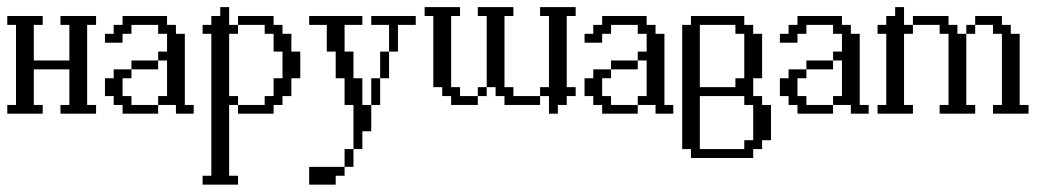

<svg xmlns="http://www.w3.org/2000/svg" viewBox="-20 -312 2868 527"><path d="M0 0V-23.9H23.9V-243.7H0V-268.1H97.2V-243.7H72.8V-146H170.4V-243.7H146V-268.1H243.7V-243.7H219.2V-23.9H243.7V0H146V-23.9H170.4V-121.6H72.8V-23.9H97.2V0Z M316.4 0V-23.9H292V-48.3H268.1V-97.2H292V-121.6H340.8V-97.2H316.4V-48.3H340.8V-23.9H414.1V0ZM340.8 -121.6V-146H414.1V-121.6ZM462.9 0V-23.9H414.1V-48.3H438.5V-146H414.1V-170.4H438.5V-219.2H414.1V-243.7H340.8V-219.2H316.4V-194.8H268.1V-219.2H292V-243.7H316.4V-268.1H438.5V-243.7H462.9V-219.2H487.3V-23.9H511.7V0Z M633.3 0V-23.9H706.5V-48.3H731V-97.2H755.4V-170.4H731V-219.2H706.5V-243.7H633.3V-268.1H731V-243.7H755.4V-219.2H779.8V-170.4H804.2V-97.2H779.8V-48.3H755.4V-23.9H731V0ZM536.1 194.8V170.4H560.1V-219.2H536.1V-243.7H560.1V-268.1H584.5V-292.5H608.9V-243.7H633.3V-219.2H608.9V-48.3H633.3V-23.9H608.9V170.4H633.3V194.8Z M828.6 194.8V146H925.8V170.4H901.4V194.8ZM925.8 146V97.2H950.2V146ZM999 -23.9V-97.2H1023.4V-23.9ZM1023.4 -97.2V-170.4H1047.9V-97.2ZM950.2 97.2V-23.9H925.8V-97.2H901.4V-170.4H877V-243.7H828.6V-268.1H974.6V-243.7H925.8V-170.4H950.2V-97.2H974.6V-23.9H999V48.3H974.6V97.2ZM1047.9 -170.4V-243.7H999V-268.1H1121.1V-243.7H1072.3V-170.4Z M1291.5 -48.3V-72.8H1315.9V-48.3ZM1218.3 -23.9V-48.3H1193.8V-72.8H1169.4V-268.1H1145.5V-292.5H1242.7V-268.1H1218.3V-72.8H1242.7V-48.3H1291.5V-23.9ZM1364.7 -23.9V-48.3H1340.3V-72.8H1315.9V-268.1H1291.5V-292.5H1389.2V-268.1H1364.7V-72.8H1389.2V-48.3H1462.4V-23.9ZM1486.8 0V-48.3H1462.4V-72.8H1486.8V-268.1H1462.4V-292.5H1560.1V-268.1H1535.6V-72.8H1560.1V-48.3H1535.6V-23.9H1511.2V0Z M1632.8 0V-23.9H1608.4V-48.3H1584.5V-97.2H1608.4V-121.6H1657.2V-97.2H1632.8V-48.3H1657.2V-23.9H1730.5V0ZM1657.2 -121.6V-146H1730.5V-121.6ZM1779.3 0V-23.9H1730.5V-48.3H1754.9V-146H1730.5V-170.4H1754.9V-219.2H1730.5V-243.7H1657.2V-219.2H1632.8V-194.8H1584.5V-219.2H1608.4V-243.7H1632.8V-268.1H1754.9V-243.7H1779.3V-219.2H1803.7V-23.9H1828.1V0Z M2022.9 97.2V72.8H2047.4V-23.9H2022.9V-48.3H1900.9V97.2ZM1998.5 -72.8V-97.2H2022.9V-219.2H1998.5V-243.7H1900.9V-72.8ZM1876.5 121.6V97.2H1852.5V-243.7H1876.5V-268.1H2022.9V-243.7H2047.4V-219.2H2071.8V-97.2H2047.4V-48.3H2071.8V-23.9H2096.2V72.8H2071.8V97.2H2047.4V121.6Z M2168.9 0V-23.9H2144.5V-48.3H2120.6V-97.2H2144.5V-121.6H2193.4V-97.2H2168.9V-48.3H2193.4V-23.9H2266.6V0ZM2193.4 -121.6V-146H2266.6V-121.6ZM2315.4 0V-23.9H2266.6V-48.3H2291V-146H2266.6V-170.4H2291V-219.2H2266.6V-243.7H2193.4V-219.2H2168.9V-194.8H2120.6V-219.2H2144.5V-243.7H2168.9V-268.1H2291V-243.7H2315.4V-219.2H2339.8V-23.9H2364.3V0Z M2632.3 -219.2V-243.7H2656.7V-219.2ZM2559.1 0V-23.9H2583.5V-219.2H2559.1V-243.7H2485.8V-268.1H2583.5V-243.7H2607.9V-219.2H2632.3V-23.9H2656.7V0ZM2705.6 0V-23.9H2730V-219.2H2705.6V-243.7H2656.7V-268.1H2730V-243.7H2754.4V-219.2H2778.8V-23.9H2803.2V0ZM2388.7 0V-23.9H2412.6V-219.2H2388.7V-243.7H2412.6V-268.1H2437V-292.5H2461.4V-243.7H2485.8V-219.2H2461.4V-23.9H2485.8V0Z"/></svg>

Font: FS Mondwest Regular
Style: Regular
Weight: 400
Designer: NZWStudios2024
Foundry: https://fontstruct.com
Version: Version 1.0